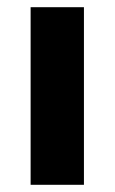

<svg xmlns="http://www.w3.org/2000/svg" viewBox="-20 -513 318 533"><path d="M213 0H65V-493H213Z"/></svg>

Font: Exo 2.0
Style: Bold
Weight: 700
Designer: Natanael Gama
Version: Version 1.001;PS 001.001;hotconv 1.0.70;makeotf.lib2.5.58329